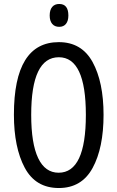

<svg xmlns="http://www.w3.org/2000/svg" viewBox="-20 -936 590 966"><path d="M276 10Q159 10 104.5 -92Q50 -194 50 -359Q50 -724 276 -724Q391 -724 446 -623.5Q501 -523 501 -358Q501 -192 446 -91Q391 10 276 10ZM275 -67Q412 -67 412 -358Q412 -648 276 -648Q137 -648 137 -358Q137 -214 172 -140.5Q207 -67 275 -67ZM324 -858Q324 -831 312 -816Q300 -801 278 -801Q255 -801 242.5 -816Q230 -831 230 -858Q230 -886 242.5 -901Q255 -916 278 -916Q324 -916 324 -858Z"/></svg>

Font: Noto Sans UI Cond
Style: Regular
Weight: 400
Width: 3
Designer: Monotype Design Team
Foundry: Monotype Imaging Inc.
Version: Version 1.001